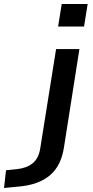

<svg xmlns="http://www.w3.org/2000/svg" viewBox="-146 -742 465 955"><path d="M143 -610 161 -722H290L272 -610ZM-126 193 -116 105 -60 99Q-13 94 16.5 70Q46 46 54 -3L133 -498H249L172 -8Q165 36 148.5 70Q132 104 104 128.5Q76 153 34.5 168Q-7 183 -64 187Z"/></svg>

Font: Nunito Sans 7pt SemiExpanded SemiBold
Style: Italic
Weight: 600
Width: 6
Italic angle: -9°
Designer: Vernon Adams
Foundry: Vernon Adams
Version: Version 3.101;gftools[0.9.27]